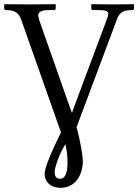

<svg xmlns="http://www.w3.org/2000/svg" viewBox="-20 -666 657 913"><path d="M488 -574 353 -213 322 -129 291 -216 166 -572C164 -580 162 -586 162 -592C162 -608 174 -618 210 -618H237C242 -618 245 -621 245 -626V-645L243 -646C243 -646 154 -645 119 -645C80 -645 2 -646 2 -646L0 -645V-626C0 -621 4 -618 8 -618C41 -618 67 -612 81 -572L270 -36C225 54 192 133 192 160C192 193 215 227 269 227C340 227 374 163 374 99C374 79 362 1 344 -61L536 -574C549 -609 568 -618 609 -618C614 -618 617 -621 617 -626V-645L615 -646C615 -646 563 -645 528 -645C489 -645 416 -646 416 -646L414 -645V-626C414 -621 418 -618 422 -618H440C474 -618 495 -616 495 -601C495 -594 493 -586 488 -574ZM291 20C301 62 301 92 301 114C301 135 296 184 268 184C250 184 240 177 240 150C240 134 261 65 291 20Z"/></svg>

Font: Libertinus Sans
Style: Regular
Weight: 400
Designer: Philipp H. Poll, Khaled Hosny
Foundry: Caleb Maclennan
Version: Version 7.050;RELEASE